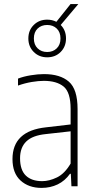

<svg xmlns="http://www.w3.org/2000/svg" viewBox="-20 -910 466 938"><path d="M183 8Q120 8 80.5 -28Q41 -64 41 -133Q41 -270.5 205 -288L325 -302V-378Q325 -459 291 -487Q257 -515 194 -515Q168 -515 135 -509.5Q102 -504 68 -492V-526Q95 -536.5 130 -542.2Q165 -548 195 -548Q274 -548 316.5 -511Q359 -474 359 -377V0H329L326 -61H322Q297.5 -26.5 261.8 -9.2Q226 8 183 8ZM78 -137Q78 -79.5 106.2 -52.2Q134.5 -25 186 -25Q220.5 -25 258.2 -43.2Q296 -61.5 325 -111V-268.5L204 -255Q139 -248.5 108.5 -219Q78 -189.5 78 -137ZM210.5 -630Q171 -630 144.8 -656.2Q118.5 -682.5 118.5 -722Q118.5 -762 144.8 -788Q171 -814 210.5 -814Q235 -814 255.5 -803.5L324.5 -890H362.5L276.5 -788Q302.5 -762 302.5 -722Q302.5 -682.5 276.5 -656.2Q250.5 -630 210.5 -630ZM210.5 -656Q239 -656 257.2 -673.8Q275.5 -691.5 275.5 -722Q275.5 -753 257.2 -770.5Q239 -788 210.5 -788Q182 -788 163.8 -770.5Q145.5 -753 145.5 -722Q145.5 -691.5 163.8 -673.8Q182 -656 210.5 -656Z"/></svg>

Font: Encode Sans Cnd Th
Style: Regular
Weight: 100
Width: 3
Designer: Multiple Designers
Foundry: Impallari Type
Version: Version 3.002; ttfautohint (v1.8.3) -l 8 -r 50 -G 200 -x 14 